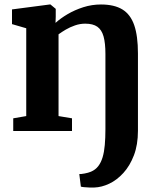

<svg xmlns="http://www.w3.org/2000/svg" viewBox="-20 -584 700 856"><path d="M400.5 252Q391.5 252.5 378.8 252Q366 251.5 355.2 250.5Q344.5 249.5 340.5 248L333.5 192Q341 192.5 357.2 189.5Q373.5 186.5 385.5 181.5Q405.5 173 418 156.8Q430.5 140.5 437.5 117Q444.5 93.5 447.2 62.2Q450 31 450 -8V-343.5Q450 -391.5 441.8 -421.2Q433.5 -451 414 -464.8Q394.5 -478.5 360 -478.5Q337 -478.5 314.5 -470.8Q292 -463 273.2 -452Q254.5 -441 241 -431V-66.5L301 -56.5V0H39V-56.5L97 -66.5V-458L33.5 -476.5V-542L201.5 -564H205L228.5 -544.5V-510L227.5 -482Q249.5 -502 281.2 -520.8Q313 -539.5 351.2 -551.8Q389.5 -564 430 -564Q489.5 -564 525.8 -541.8Q562 -519.5 578.5 -471.5Q595 -423.5 595 -345.5V-1Q595 61.5 577 108.5Q559 155.5 530 187.2Q501 219 467 235Q433 251 400.5 252Z"/></svg>

Font: Merriweather 28pt
Style: Bold
Weight: 700
Version: Version 2.100